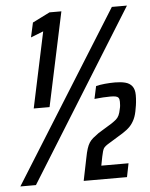

<svg xmlns="http://www.w3.org/2000/svg" viewBox="-66 -730 605 773"><g transform="rotate(-5 237.0 -344.0)"><path d="M66 -308 131 -614 80 -594 93 -653 163 -688H211L130 -308ZM-15 0 415 -688H476L48 0ZM241 0 260 -93Q264 -114 268.5 -128Q273 -142 279 -151.5Q285 -161 294.5 -169Q304 -177 318 -187L372 -220Q384 -228 391.5 -234.5Q399 -241 403.5 -250.5Q408 -260 411 -276Q413 -283 413.5 -290.5Q414 -298 414 -305Q414 -316 410 -321Q406 -326 398 -327.5Q390 -329 377 -329Q365 -329 347.5 -328Q330 -327 313 -325L324 -376Q339 -380 360 -382Q381 -384 401 -384Q424 -384 442 -379.5Q460 -375 470 -362Q480 -349 480 -326Q480 -312 478.5 -297.5Q477 -283 475 -274Q471 -247 463 -230Q455 -213 443.5 -201Q432 -189 413 -177L356 -142Q339 -132 334 -124Q329 -116 324 -91L317 -55H427L416 0Z"/></g></svg>

Font: Saira ExtraCondensed SemiBold
Style: Italic
Weight: 600
Width: 2
Italic angle: -12°
Designer: Hector Gatti with collaboration of the Omnibus-Type team
Foundry: Omnibus-Type
Version: Version 1.101